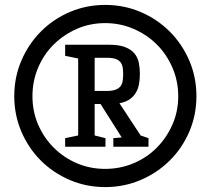

<svg xmlns="http://www.w3.org/2000/svg" viewBox="-20 -650 857 781"><path d="M38 -259Q38 -336 67 -403.5Q96 -471 146 -521.5Q196 -572 263.5 -601Q331 -630 408 -630Q485 -630 552.5 -601Q620 -572 670.5 -521.5Q721 -471 750 -403.5Q779 -336 779 -259Q779 -182 750 -114.5Q721 -47 670.5 3Q620 53 552.5 82Q485 111 408 111Q331 111 263.5 82Q196 53 146 3Q96 -47 67 -114.5Q38 -182 38 -259ZM112 -259Q112 -197 135 -143.5Q158 -90 198.5 -49.5Q239 -9 292.5 14Q346 37 408 37Q469 37 523.5 14Q578 -9 618 -49.5Q658 -90 681.5 -143.5Q705 -197 705 -259Q705 -320 681.5 -374.5Q658 -429 618 -469Q578 -509 523.5 -532.5Q469 -556 408 -556Q346 -556 292.5 -532.5Q239 -509 198.5 -469Q158 -429 135 -374.5Q112 -320 112 -259ZM441 -88 475 -91 389 -227H365V-99L409 -88V-53H245V-88L298 -99V-412L245 -423V-468H424Q464 -468 488.5 -458.5Q513 -449 526.5 -433Q540 -417 544.5 -395.5Q549 -374 549 -350Q549 -328 545.5 -308.5Q542 -289 533 -273.5Q524 -258 508 -246.5Q492 -235 466 -230L552 -99L584 -88V-53H441ZM414 -280Q436 -280 449.5 -285Q463 -290 470 -299Q477 -308 479 -320.5Q481 -333 481 -348Q481 -363 479 -375.5Q477 -388 470 -397Q463 -406 449.5 -410.5Q436 -415 414 -415H365V-280Z"/></svg>

Font: Hermeneus One
Style: Regular
Weight: 400
Designer: Rodrigo Fuenzalida, Pablo Impallari
Foundry: Pablo Impallari, Rodrigo Fuenzalida
Version: Version 1.002; ttfautohint (v0.93) -l 8 -r 50 -G 200 -x 14 -